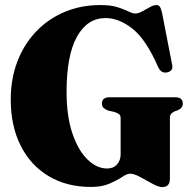

<svg xmlns="http://www.w3.org/2000/svg" viewBox="-20 -730 757 760"><path d="M652.5 -22.5Q652.5 10.5 622.5 10.5Q607 10.5 583.2 -2.8Q559.5 -16 535.2 -29.2Q511 -42.5 494.5 -42.5Q483 -42.5 463.2 -29.2Q443.5 -16 413.2 -3Q383 10 340.5 10Q244 10 172.5 -32.8Q101 -75.5 61.8 -153.5Q22.5 -231.5 22.5 -336.5Q22.5 -417.5 48.5 -485.8Q74.5 -554 122 -604.2Q169.5 -654.5 234.5 -682.2Q299.5 -710 377.5 -710Q418.5 -710 445.2 -701.5Q472 -693 488.5 -684.8Q505 -676.5 515 -676.5Q527.5 -676.5 542.8 -684.8Q558 -693 572.8 -701.5Q587.5 -710 599.5 -710Q608 -710 612.5 -703.8Q617 -697.5 621.5 -679L661 -475.5Q667.5 -450 643.5 -444Q619.5 -437.5 607 -462.5Q558.5 -573.5 505 -616Q451.5 -658.5 398 -658.5Q325.5 -658.5 284.5 -584.5Q243.5 -510.5 243.5 -366.5Q243.5 -270 266.5 -202.2Q289.5 -134.5 326.2 -98.8Q363 -63 404 -63Q429 -63 443.2 -79Q457.5 -95 457.5 -118.5V-262.5Q457.5 -273 451.5 -277.8Q445.5 -282.5 434 -286.5L407.5 -292.5Q396.5 -297 390 -303Q383.5 -309 383.5 -320Q383.5 -345 413.5 -345H673.5Q703.5 -345 703.5 -320Q703.5 -302.5 684.5 -294L671 -289Q663 -285.5 657.8 -279.8Q652.5 -274 652.5 -262.5Z"/></svg>

Font: Fraunces 144pt Soft Black
Style: Regular
Weight: 900
Version: Version 1.000;[b76b70a41]